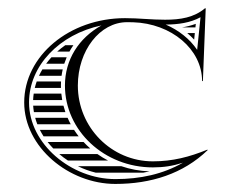

<svg xmlns="http://www.w3.org/2000/svg" viewBox="-20 -450 600 476"><path d="M162 -338H141.9C134.7 -333 128 -327.6 121.7 -322H152.1C155.1 -327.5 158.4 -332.8 162 -338ZM145.3 -308H107.5C102.8 -302.9 98.4 -297.5 94.4 -292H139.3C141.1 -297.5 143.1 -302.8 145.3 -308ZM135.5 -278H85.1C82 -272.8 79.1 -267.4 76.6 -262H132.6C133.3 -267.4 134.3 -272.8 135.5 -278ZM131.3 -248H71C69.1 -242.7 67.5 -237.4 66.2 -232H131.1C131 -234 131 -236 131 -238C131 -241.4 131.1 -244.7 131.3 -248ZM203.7 -82C197.8 -87.1 192.3 -92.4 187.1 -98H98C102.3 -92.5 107 -87.1 112 -82ZM221.6 -68H127C133.7 -62.3 140.9 -56.9 148.4 -52H247.9C238.7 -56.8 229.9 -62.1 221.6 -68ZM280.6 -38H173C187 -31.2 201.8 -25.7 217.1 -22H335.5C340.7 -22.9 345.9 -24 350.8 -25.1C326.2 -26 302.6 -30.5 280.6 -38ZM134.2 -202C133.3 -207.3 132.5 -212.6 132 -218H63.6C62.8 -212.7 62.3 -207.4 62.1 -202ZM137.3 -188H62.2C62.5 -182.6 63.2 -177.3 64.1 -172H142.1C140.3 -177.2 138.7 -182.6 137.3 -188ZM147.6 -158H67.2C68.7 -152.6 70.4 -147.2 72.5 -142H155.3C152.5 -147.2 149.9 -152.5 147.6 -158ZM163.6 -128H78.8C81.6 -122.5 84.6 -117.2 88 -112H175C171 -117.2 167.2 -122.5 163.6 -128ZM430.8 -382H464.5C464.8 -385 465.1 -387.9 465.4 -390.9C453.9 -386.6 441.8 -383.7 430.8 -382ZM463 -368H444.2C450.5 -362.7 456.3 -357.3 461.1 -352H461.4C461.9 -357.3 462.5 -362.7 463 -368ZM40 -196C40 -85 151 6 266 6C354 6 434 -19 495 -78L494 -79C450 -61 408 -50 359 -50C256.3 -50 173 -134.2 173 -238C173 -324.7 227.7 -395 295 -395C300.3 -395 304.7 -394.9 310 -394.8C404.9 -391.8 481 -327.9 481 -249H483L490 -429L488.5 -429.7C461 -406.4 427.2 -401.1 389.2 -401.1C373.4 -401.1 357 -402 340.3 -403C322.7 -404.1 307.7 -405 290 -405C152 -405 40 -311.4 40 -196ZM390.9 -389.1C421.5 -389.2 452.1 -393.5 477.1 -407.3L468.8 -326.4C450.4 -353.5 423.4 -374.9 390.9 -389.1ZM231.6 -387C175 -355.6 141 -301.7 141 -238C141 -125.9 238.7 -35 359 -35C385.6 -35 408.2 -38.5 433.5 -46.6C384.1 -18.3 327.8 -6 266 -6C156.4 -6 52 -93.2 52 -196C52 -286.7 127.1 -365.1 231.6 -387Z"/></svg>

Font: SortefaxS02
Style: Medium
Weight: 500
Designer: gluk
Foundry: gluk
Version: Version 0.261